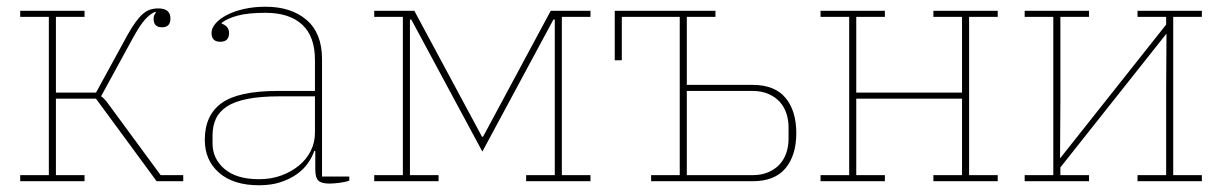

<svg xmlns="http://www.w3.org/2000/svg" viewBox="-20 -538 3628 570"><path d="M40 -18H125V-488H40V-506H231V-488H146V-263H265L359 -435Q372 -458 383 -473Q394 -488 404.5 -497Q415 -506 426 -509.5Q437 -513 450 -513Q486 -513 486 -483Q486 -457 461 -457Q436 -457 436 -482Q436 -489 438 -493Q440 -497 443 -502L441 -503Q426 -497 411 -480.5Q396 -464 375 -426L280 -252Q286 -249 296 -237L457 -18H524V0H445L265 -245H146V-18H231V0H40Z M749 12Q673 12 630.5 -25Q588 -62 588 -123Q588 -196 638 -232Q688 -268 804 -268H915V-360Q915 -430 877 -465Q839 -500 768 -500Q716 -500 685 -491.5Q654 -483 638 -470V-468Q660 -460 660 -440Q660 -414 634 -414Q608 -414 608 -440Q608 -455 620.5 -469Q633 -483 654.5 -494Q676 -505 705 -511.5Q734 -518 768 -518Q845 -518 890.5 -478.5Q936 -439 936 -363V-14H1017V-2Q1008 2 989.5 4.5Q971 7 958 7Q935 7 925.5 -1.5Q916 -10 916 -35V-90H913Q907 -72 894.5 -54Q882 -36 862 -21.5Q842 -7 814 2.5Q786 12 749 12ZM749 -6Q785 -6 815 -17Q845 -28 867.5 -46.5Q890 -65 902.5 -90Q915 -115 915 -144V-252H810Q754 -252 715.5 -244.5Q677 -237 654 -222Q631 -207 621 -185.5Q611 -164 611 -136V-112Q611 -67 646.5 -36.5Q682 -6 749 -6Z M1091 -18H1176V-488H1091V-506H1210L1411 -132H1414L1615 -506H1733V-488H1648V-18H1733V0H1542V-18H1627V-480H1623L1412 -88L1201 -480H1197V-18H1282V0H1091Z M1913 -18H1998V-488H1826V-359H1805V-506H2104V-488H2019V-286H2214Q2280 -286 2312 -247.5Q2344 -209 2344 -143Q2344 -77 2312 -38.5Q2280 0 2214 0H1913ZM2214 -18Q2241 -18 2261.5 -27Q2282 -36 2295 -50.5Q2308 -65 2314.5 -84.5Q2321 -104 2321 -125V-161Q2321 -182 2314.5 -201.5Q2308 -221 2295 -235.5Q2282 -250 2261.5 -259Q2241 -268 2214 -268H2019V-18Z M2416 -18H2501V-488H2416V-506H2607V-488H2522V-263H2836V-488H2751V-506H2942V-488H2857V-18H2942V0H2751V-18H2836V-245H2522V-18H2607V0H2416Z M3022 -18H3107V-488H3022V-506H3213V-488H3128V-235L3127 -69H3128L3442 -465V-488H3357V-506H3548V-488H3463V-18H3548V0H3357V-18H3442V-271L3443 -437H3442L3128 -41V-18H3213V0H3022Z"/></svg>

Font: IBM Plex Serif Thin
Style: Regular
Weight: 100
Designer: Mike Abbink, Paul van der Laan, Pieter van Rosmalen
Foundry: Bold Monday
Version: Version 3.001